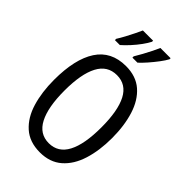

<svg xmlns="http://www.w3.org/2000/svg" viewBox="-279 -1046 1155 1155"><g transform="rotate(45 298.0 -468.5)"><path d="M546 -358Q546 -253 520 -169.5Q494 -86 439 -38Q384 10 299 10Q211 10 156 -39Q101 -88 76 -171.5Q51 -255 51 -359Q51 -536 112.5 -630Q174 -724 299 -724Q385 -724 439.5 -676.5Q494 -629 520 -546Q546 -463 546 -358ZM141 -358Q141 -217 180 -142Q219 -67 298 -67Q377 -67 416 -141Q455 -215 455 -358Q455 -500 416.5 -573.5Q378 -647 299 -647Q219 -647 180 -573Q141 -499 141 -358ZM455 -947V-938Q444 -917 422.5 -888.5Q401 -860 376.5 -832Q352 -804 333 -787H290V-798Q303 -819 318.5 -847.5Q334 -876 347.5 -903Q361 -930 368 -947ZM306 -947V-938Q295 -916 275 -888.5Q255 -861 230.5 -834Q206 -807 183 -787H141V-798Q155 -820 170 -848Q185 -876 198 -902.5Q211 -929 219 -947Z"/></g></svg>

Font: Avrile Sans Condensed
Style: Regular
Weight: 400
Width: 3
Designer: Monotype Design Team
Foundry: Monotype Imaging Inc.
Version: Version 2.001;September 10, 2019;FontCreator 11.5.0.2425 64-